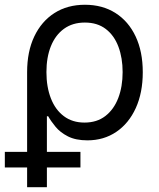

<svg xmlns="http://www.w3.org/2000/svg" viewBox="-36 -567 657 791"><path d="M75.7 204.1V-269.5Q75.7 -354.5 105.2 -416.7Q134.8 -479 188.2 -513.2Q241.7 -547.4 314 -547.4Q386.2 -547.4 439.7 -513.4Q493.2 -479.5 522.7 -417Q552.2 -354.5 552.2 -269.5Q552.2 -185.1 523.4 -121.8Q494.6 -58.6 443.1 -23.7Q391.6 11.2 324.2 11.2Q275.9 11.2 243.9 -5.1Q211.9 -21.5 192.9 -44.7Q173.8 -67.9 162.6 -87.9H157.2V204.1ZM312 -62Q363.3 -62 398.2 -89.1Q433.1 -116.2 451.2 -163.1Q469.2 -210 469.2 -270Q469.2 -328.1 451.9 -374.5Q434.6 -420.9 399.9 -447.5Q365.2 -474.1 313.5 -474.1Q263.2 -474.1 227.8 -448.5Q192.4 -422.9 173.8 -377Q155.3 -331.1 155.3 -270Q155.3 -209 173.6 -161.9Q191.9 -114.7 227.1 -88.4Q262.2 -62 312 -62ZM-16.1 123V58.6H295.4V123Z"/></svg>

Font: V-Inter
Style: Regular-375
Weight: 375
Designer: Rasmus Andersson
Foundry: rsms
Version: Version 4.000;git-4146feb